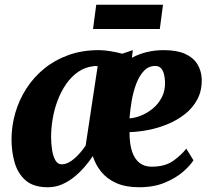

<svg xmlns="http://www.w3.org/2000/svg" viewBox="-20 -778 886 808"><path d="M539 -567 535 -535Q565 -551 598.8 -559Q632.5 -567 669 -567Q724.5 -567 759.2 -551.2Q794 -535.5 810.8 -507.8Q827.5 -480 829 -445.5Q830 -397 811 -360.8Q792 -324.5 759.2 -298.5Q726.5 -272.5 686 -255.8Q645.5 -239 603.8 -231Q562 -223 525 -222Q525 -172 536 -139.8Q547 -107.5 567.8 -92Q588.5 -76.5 617.5 -76.5Q675 -76.5 709.5 -101.5Q744 -126.5 764 -152.5L794 -103.5Q781 -82 750.8 -55.5Q720.5 -29 674 -9.5Q627.5 10 565.5 10Q509 10 469.8 -7.5Q430.5 -25 406.2 -54.8Q382 -84.5 370.5 -121Q356 -99 336.2 -76Q316.5 -53 292.5 -33.5Q268.5 -14 240.8 -2Q213 10 181.5 10Q121 10 88 -18.8Q55 -47.5 41.8 -93.5Q28.5 -139.5 28.5 -191Q28.5 -247.5 44.2 -302.2Q60 -357 90.8 -405Q121.5 -453 166 -489.2Q210.5 -525.5 268 -546.2Q325.5 -567 395.5 -567Q419 -567 445.5 -562.5Q472 -558 494.5 -552ZM340.5 -165.5 391 -499.5Q387 -500 382.8 -500.2Q378.5 -500.5 374 -499.5Q337.5 -495.5 308.8 -475.5Q280 -455.5 258.5 -424.5Q237 -393.5 222.8 -356Q208.5 -318.5 201.8 -278.5Q195 -238.5 195 -201Q195 -175 199 -148.2Q203 -121.5 212.8 -104Q222.5 -86.5 239.5 -86.5Q253 -86.5 266.5 -93Q280 -99.5 293 -110.8Q306 -122 318.2 -136.2Q330.5 -150.5 340.5 -165.5ZM633.5 -500.5Q605 -500.5 585.2 -479.2Q565.5 -458 553 -424.5Q540.5 -391 534 -352.8Q527.5 -314.5 525 -280Q547 -281 573.2 -291.5Q599.5 -302 623 -321.2Q646.5 -340.5 661 -368.5Q675.5 -396.5 674.5 -433Q673 -466.5 663.2 -483.5Q653.5 -500.5 633.5 -500.5ZM385 -758H666L652.5 -656H371.5Z"/></svg>

Font: Merriweather 20pt Black
Style: Italic
Weight: 900
Italic angle: -7.8°
Version: Version 2.101